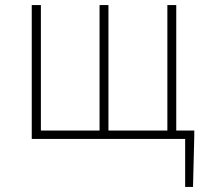

<svg xmlns="http://www.w3.org/2000/svg" viewBox="-20 -547 813 756"><path d="M709 189V0H661V-33H745V-13L740 189ZM105 0V-527H141V-33H372V-527H407V-33H639V-527H674V0Z"/></svg>

Font: Noto Sans TC Thin
Style: Regular
Weight: 100
Designer: Ryoko NISHIZUKA 西塚涼子 (kana, bopomofo & ideographs); Paul D. Hunt (Latin, Greek & Cyrillic); Sandoll Communications 산돌커뮤니
Foundry: Adobe
Version: Version 2.004-H2;hotconv 1.0.118;makeotfexe 2.5.65603